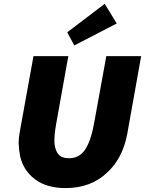

<svg xmlns="http://www.w3.org/2000/svg" viewBox="-20 -946 739 978"><path d="M314.5 12Q217.5 12 158.2 -32.8Q99 -77.5 82.5 -150.5Q76 -182.5 75 -217.5Q75 -245.5 81 -276L150.5 -660H328L266.5 -317.5Q261 -287 258.5 -261.5L257 -233L257.5 -214.5Q261.5 -179.5 277.5 -159.8Q293.5 -140 332 -140Q385 -140 415 -186Q445 -232 461.5 -330.5L521.5 -660H699L628 -263Q605 -140.5 527 -68Q443.5 12 314.5 12ZM358.5 -714.5 322.5 -781.5 513.5 -926.5 574.5 -826.5Z"/></svg>

Font: Lucymar Sans ExtraBold
Style: Italic
Weight: 800
Italic angle: -10°
Foundry: The League of Moveable Type (original font) / Main changes by Cristiano Sobral with portions from Mirco Monsees
Version: Version 2.00;August 30, 2020;FontCreator 13.0.0.2681 64-bit